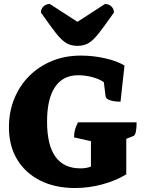

<svg xmlns="http://www.w3.org/2000/svg" viewBox="-20 -935 738 967"><path d="M358 12Q257 12 182 -26Q107 -64 66 -132.5Q25 -201 25 -294Q25 -372 52 -438Q79 -504 127.5 -552.5Q176 -601 242 -628Q308 -655 387 -655Q449 -655 509 -641.5Q569 -628 607 -605L587 -423Q555 -423 534.5 -430Q514 -437 512 -448L503 -521Q483 -536 447 -546Q411 -556 373 -556Q297 -556 257 -496.5Q217 -437 217 -323Q217 -87 385 -87Q415 -87 438 -96V-224L353 -243Q353 -265 357.5 -281.5Q362 -298 373 -319H668Q668 -256 652 -250L616 -236V-57Q564 -25 495.5 -6.5Q427 12 358 12ZM370 -704Q338 -704 314 -718Q290 -732 261.5 -768.5Q233 -805 186 -872Q186 -890 199 -902.5Q212 -915 231 -915L370 -825L509 -915Q528 -915 541 -902.5Q554 -890 554 -872Q507 -805 478.5 -768.5Q450 -732 426 -718Q402 -704 370 -704Z"/></svg>

Font: Petrona Black
Style: Regular
Weight: 900
Designer: Ringo R. Seeber
Foundry: Ringo R. Seeber
Version: Version 2.001; ttfautohint (v1.8.3)